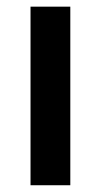

<svg xmlns="http://www.w3.org/2000/svg" viewBox="-20 -548 301 568"><path d="M188 -528.3V0H70.3V-528.3Z"/></svg>

Font: Vazirmatn FD Medium
Style: Regular
Weight: 500
Designer: Saber Rastikerdar
Foundry: Saber Rastikerdar
Version: Version 33.003